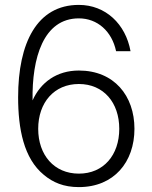

<svg xmlns="http://www.w3.org/2000/svg" viewBox="-20 -752 619 784"><path d="M302 12C446 12 529 -91 529 -226C529 -361 446 -464 302 -464C212 -464 146 -416 113 -342C110 -515 157 -677 302 -677C378 -677 437 -624 454 -543H513C493 -654 411 -732 302 -732C131 -732 54 -577 54 -355C54 -226 77 -105 159 -38C196 -7 240 12 302 12ZM136 -226C136 -333 201 -409 302 -409C403 -409 467 -333 467 -226C467 -119 403 -43 302 -43C201 -43 136 -119 136 -226Z"/></svg>

Font: Aspekta 250
Style: Regular
Weight: 250
Designer: Ivo Dolenc
Version: Version 2.000